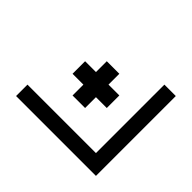

<svg xmlns="http://www.w3.org/2000/svg" viewBox="-141 -923 1162 1162"><g transform="rotate(-45 439.5 -342.0)"><path d="M97.7 -683.6H195.3V-97.7H781.2V0H97.7ZM542 -336.9V-244.1H434.6V-336.9H341.8V-444.3H434.6V-537.1H542V-444.3H634.8V-336.9Z"/></g></svg>

Font: BabelStone Club Penguin
Style: Regular
Weight: 400
Designer: Andrew West
Foundry: BabelStone
Version: Version 1.02 November 6, 2013